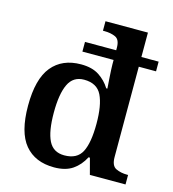

<svg xmlns="http://www.w3.org/2000/svg" viewBox="-113 -854 863 957"><g transform="rotate(15 318.0 -375.0)"><path d="M253 10Q155 10 102 -53.5Q49 -117 49 -254Q49 -392 102 -456.5Q155 -521 252 -521Q309 -521 345 -497.5Q381 -474 403 -438H409Q409 -438 408 -453Q407 -468 405.5 -489.5Q404 -511 403 -531Q402 -551 402 -562V-584H241V-634H402V-647Q402 -689 378 -700Q354 -711 321 -711H313V-760H532V-634H621V-584H532V-118Q532 -73 557 -61Q582 -49 615 -49H620V0H436L414 -83H407Q385 -40 348.5 -15Q312 10 253 10ZM287 -61Q353 -61 377.5 -109Q402 -157 402 -255Q402 -350 377.5 -400.5Q353 -451 286 -451Q230 -451 206 -400.5Q182 -350 182 -254Q182 -157 206 -109Q230 -61 287 -61Z"/></g></svg>

Font: Noto Serif NP Hmong SemiBold
Style: Regular
Weight: 600
Designer: Dalton Maag Ltd
Foundry: Dalton Maag Ltd
Version: Version 1.001; ttfautohint (v1.8.4.7-5d5b)